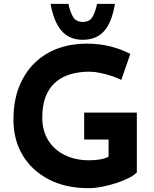

<svg xmlns="http://www.w3.org/2000/svg" viewBox="-20 -971 802 999"><path d="M692 -74Q679 -60 651 -45.5Q623 -31 586.5 -19Q550 -7 512 0.5Q474 8 440 8Q321 8 233 -38Q145 -84 97.5 -164Q50 -244 50 -347Q50 -448 80.5 -522.5Q111 -597 163.5 -646.5Q216 -696 284.5 -720Q353 -744 428 -744Q499 -744 558 -728.5Q617 -713 658 -690L611 -555Q593 -565 563 -575Q533 -585 502 -591.5Q471 -598 447 -598Q368 -598 312.5 -571.5Q257 -545 228.5 -492Q200 -439 200 -360Q200 -291 231 -241Q262 -191 317.5 -164Q373 -137 444 -137Q475 -137 501 -141.5Q527 -146 545 -156V-245H418V-385H692ZM411 -764Q341 -764 300.5 -810.5Q260 -857 243 -951H336Q345 -908 360.5 -882.5Q376 -857 411 -857Q446 -857 461 -882.5Q476 -908 485 -951H578Q562 -854 521.5 -809Q481 -764 411 -764Z"/></svg>

Font: Reem Kufi Fun
Style: Regular
Weight: 400
Designer: Khaled Hosny
Version: Version 1.005